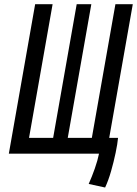

<svg xmlns="http://www.w3.org/2000/svg" viewBox="-20 -713 636 891"><path d="M393.6 0H21L143.1 -693.4H224.1L114.7 -73.2H226.6L335.9 -693.4H403.8L294.4 -73.2H406.2L515.6 -693.4H596.2L486.8 -73.2H527.8Q525.4 -45.9 516.6 -3.9Q507.8 38.1 495.4 81.5Q482.9 125 467.8 157.2L391.6 140.6Q406.7 106.9 419.9 69.3Q433.1 31.7 439.5 0Z"/></svg>

Font: Cascadia Mono PL SemiLight
Style: Italic
Weight: 350
Italic angle: -10°
Monospace: yes
Designer: Aaron Bell
Foundry: Saja Typeworks
Version: Version 2404.023; ttfautohint (v1.8.4)